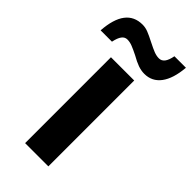

<svg xmlns="http://www.w3.org/2000/svg" viewBox="-278 -808 864 864"><g transform="rotate(45 154.5 -375.5)"><path d="M226.1 0H78.1V-546.4H226.1ZM75.2 -751Q93.3 -751 110.8 -744.1Q128.4 -737.3 157.7 -722.2Q184.6 -708.5 201.4 -701.9Q218.3 -695.3 233.9 -695.3Q250.5 -695.3 261 -709Q271.5 -722.7 276.9 -751.5H350.1Q343.8 -677.2 314.7 -638.4Q285.6 -599.6 236.8 -599.6Q216.8 -599.6 196 -606.9Q175.3 -614.3 148.9 -629.4Q122.6 -642.6 106.2 -648.9Q89.8 -655.3 74.2 -655.3Q58.1 -655.3 47.9 -641.6Q37.6 -627.9 31.7 -599.1H-40.5Q-35.2 -675.3 -6.3 -713.1Q22.5 -751 75.2 -751Z"/></g></svg>

Font: Viking Open Sans
Style: Bold
Weight: 700
Foundry: Ascender Corporation
Version: Version 2.001